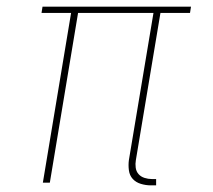

<svg xmlns="http://www.w3.org/2000/svg" viewBox="-20 -550 640 578"><path d="M434 8Q419 8 404 3.5Q389 -1 379.5 -11.5Q370 -22 368 -37.5Q366 -53 368 -68L442 -511H215L130 0H109L194 -511H105L108 -530H555L552 -511H463L389 -68Q387 -57 388.5 -45.5Q390 -34 397 -26Q404 -18 415 -14.5Q426 -11 437 -11H450V8Z"/></svg>

Font: Iosevka Curly Slab ThExObl
Style: Regular
Weight: 100
Width: 7
Italic angle: -9°
Monospace: yes
Designer: Belleve Invis
Foundry: Belleve Invis
Version: Version 11.1.0; ttfautohint (v1.8.3)